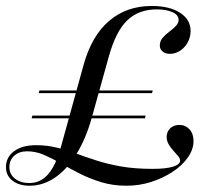

<svg xmlns="http://www.w3.org/2000/svg" viewBox="-35 -602 710 634"><path d="M62.9 11.3Q27.4 11.3 6 -5.6Q-15.3 -22.6 -15.3 -50Q-15.3 -83.1 11.7 -102.8Q38.7 -122.6 83.9 -122.6Q119.4 -122.6 151.2 -114.9Q183.1 -107.3 214.9 -95.6Q246.8 -83.9 283.1 -72.2Q319.4 -60.5 364.5 -52.4Q409.7 -44.4 469.4 -44.4Q512.9 -44.4 536.3 -51.6Q559.7 -58.9 559.7 -71.8Q559.7 -79 552.8 -87.1Q546 -95.2 537.1 -104.8Q528.2 -114.5 521.8 -125.8Q515.3 -137.1 515.3 -150Q515.3 -166.9 527 -178.2Q538.7 -189.5 557.3 -189.5Q577.4 -189.5 590.7 -175Q604 -160.5 604 -136.3Q604 -108.9 585.5 -82.3Q566.9 -55.6 535.1 -34.7Q503.2 -13.7 464.1 -1.2Q425 11.3 383.1 11.3Q337.9 11.3 299.6 -0.4Q261.3 -12.1 228.6 -28.6Q196 -45.2 166.5 -62.1Q137.1 -79 110.1 -90.7Q83.1 -102.4 54.8 -102.4Q28.2 -102.4 12.1 -87.9Q-4 -73.4 -4 -50Q-4 -26.6 14.5 -12.1Q33.1 2.4 62.1 2.4Q99.2 2.4 124.6 -27.4Q150 -57.3 166.9 -119.4L241.1 -387.9Q267.7 -483.9 325.4 -533.1Q383.1 -582.3 466.1 -582.3Q525 -582.3 559.7 -559.7Q594.4 -537.1 594.4 -500Q594.4 -479.8 585.1 -462.5Q575.8 -445.2 560.1 -434.7Q544.4 -424.2 525.8 -424.2Q511.3 -424.2 502 -431.9Q492.7 -439.5 492.7 -451.6Q492.7 -466.1 502 -477Q511.3 -487.9 523.8 -497.2Q536.3 -506.5 545.6 -516.1Q554.8 -525.8 554.8 -536.3Q554.8 -552.4 534.7 -561.7Q514.5 -571 483.1 -571Q422.6 -571 385.1 -534.7Q347.6 -498.4 325 -417.7L267.7 -212.1Q248.4 -143.5 217.3 -93.1Q186.3 -42.7 146.8 -15.7Q107.3 11.3 62.9 11.3ZM69.4 -211.3 71.8 -220.2H446L443.5 -211.3ZM92.7 -294.4 95.2 -303.2H469.4L466.9 -294.4Z"/></svg>

Font: Playfair 144pt Light
Style: Italic
Weight: 300
Italic angle: -15.6°
Designer: Claus Eggers Sørensen
Foundry: Claus Eggers Sørensen
Version: Version 2.001;gftools[0.9.30]